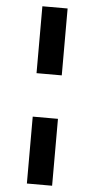

<svg xmlns="http://www.w3.org/2000/svg" viewBox="-60 -740 469 955"><g transform="rotate(5 175.0 -262.5)"><path d="M112 -371V-705H238V-371ZM112 180V-154H238V180Z"/></g></svg>

Font: Nunito Sans 7pt SemiExpanded
Style: Bold
Weight: 700
Width: 6
Designer: Vernon Adams
Foundry: Vernon Adams
Version: Version 3.101;gftools[0.9.27]